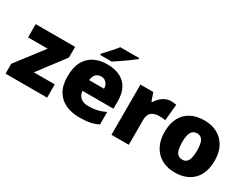

<svg xmlns="http://www.w3.org/2000/svg" viewBox="-73 -1294 2357 1832"><g transform="rotate(30 1105.5 -378.0)"><path d="M482 0H24V-109L253 -407H37V-553H471V-435L252 -146H482Z M822 -563Q903 -563 961.5 -535Q1020 -507 1051.5 -451Q1083 -395 1083 -310V-225H742Q744 -182 774.5 -154Q805 -126 863 -126Q915 -126 958 -136Q1001 -146 1047 -168V-31Q1007 -10 959.5 0Q912 10 840 10Q756 10 690.5 -19.5Q625 -49 587 -112Q549 -175 549 -273Q549 -373 583.5 -437Q618 -501 679.5 -532Q741 -563 822 -563ZM829 -433Q795 -433 772.5 -412Q750 -391 746 -345H910Q910 -370 900.5 -389.5Q891 -409 873 -421Q855 -433 829 -433ZM1055 -756Q1037 -742 1010 -721.5Q983 -701 952 -679.5Q921 -658 892.5 -638.5Q864 -619 844 -606H717V-620Q734 -639 758 -664.5Q782 -690 806 -717Q830 -744 846 -766H1055Z M1525 -563Q1541 -563 1558 -561Q1575 -559 1583 -557L1566 -377Q1556 -379 1541.5 -381Q1527 -383 1501 -383Q1483 -383 1462.5 -379.5Q1442 -376 1423.5 -365Q1405 -354 1393.5 -332Q1382 -310 1382 -272V0H1191V-553H1333L1363 -465H1372Q1387 -492 1411 -514.5Q1435 -537 1464.5 -550Q1494 -563 1525 -563Z M2168 -278Q2168 -209 2149 -155Q2130 -101 2094 -64.5Q2058 -28 2007 -9Q1956 10 1891 10Q1831 10 1780.5 -9Q1730 -28 1693.5 -64.5Q1657 -101 1636.5 -155Q1616 -209 1616 -278Q1616 -370 1649.5 -433.5Q1683 -497 1745 -530Q1807 -563 1894 -563Q1974 -563 2035.5 -530Q2097 -497 2132.5 -433.5Q2168 -370 2168 -278ZM1810 -278Q1810 -231 1818 -198Q1826 -165 1844.5 -148.5Q1863 -132 1893 -132Q1923 -132 1940.5 -148.5Q1958 -165 1966 -198Q1974 -231 1974 -278Q1974 -325 1966 -357Q1958 -389 1940 -405Q1922 -421 1892 -421Q1849 -421 1829.5 -385Q1810 -349 1810 -278Z"/></g></svg>

Font: Noto Sans Devanagari Black
Style: Regular
Weight: 900
Version: Version 2.003